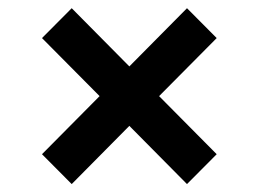

<svg xmlns="http://www.w3.org/2000/svg" viewBox="-20 -567 640 475"><path d="M157.4 -111.6 83.9 -185.5 226.4 -329.2 83.9 -472.8 157.4 -546.7 300 -402.7 442.6 -546.7 516.1 -472.8 373.6 -329.2 516.1 -185.5 442.6 -111.6 300 -255.6Z"/></svg>

Font: Source Code Pro ExtraLight
Style: Regular
Weight: 200
Monospace: yes
Designer: Paul D. Hunt, Teo Tuominen
Foundry: Adobe
Version: Version 1.026;hotconv 1.1.0;makeotfexe 2.6.0